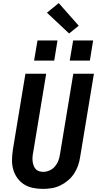

<svg xmlns="http://www.w3.org/2000/svg" viewBox="-20 -1211 640 1239"><path d="M257 8Q224 8 192.5 1.5Q161 -5 135.5 -21Q110 -37 92 -62Q74 -87 65.5 -117Q57 -147 57.5 -179.5Q58 -212 63 -245L144 -735H278L194 -227Q191 -213 190 -198.5Q189 -184 190.5 -170.5Q192 -157 196.5 -144Q201 -131 209.5 -121Q218 -111 231.5 -106.5Q245 -102 259 -102Q279 -102 299.5 -111Q320 -120 334.5 -137Q349 -154 356.5 -174Q364 -194 367 -215L453 -735H586L497 -197Q493 -169 483.5 -142Q474 -115 457.5 -90Q441 -65 417.5 -45.5Q394 -26 367.5 -13.5Q341 -1 313 3.5Q285 8 257 8ZM430 -820 452 -950H581L560 -820ZM200 -820 222 -950H351L330 -820ZM426 -995 283 -1129 359 -1191 488 -1045Z"/></svg>

Font: Iosevka SS04 XBd Ex
Style: Italic
Weight: 800
Width: 7
Italic angle: -9°
Monospace: yes
Designer: Belleve Invis
Foundry: Belleve Invis
Version: Version 19.0.0; ttfautohint (v1.8.4)